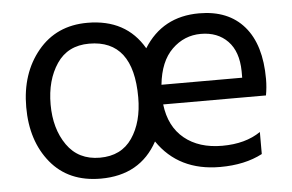

<svg xmlns="http://www.w3.org/2000/svg" viewBox="-43 -574 978 642"><g transform="rotate(-5 446.0 -252.5)"><path d="M672 5Q533 5 462 -99Q403 9 271 9Q163 9 103 -64Q43 -137 43 -250.5Q43 -364 105 -439Q167 -514 271 -514Q401 -514 460 -412Q523 -513 646 -513Q744 -513 797 -451.5Q850 -390 850 -275Q850 -247 845 -220H500Q509 -145 558 -105Q607 -65 685 -65Q763 -65 814 -100V-26Q755 5 672 5ZM500 -286H771V-308Q770 -374 736 -409Q702 -444 646 -444Q590 -444 549 -404Q508 -364 500 -286ZM419 -251Q419 -444 271 -444Q199 -444 162 -389Q125 -334 125 -252.5Q125 -171 163.5 -116Q202 -61 274 -61Q346 -61 382.5 -114.5Q419 -168 419 -251Z"/></g></svg>

Font: Hind Vadodara
Style: Regular
Weight: 400
Designer: Hitesh Malaviya
Foundry: Indian Type Foundry
Version: Version 0.702;PS 1.0;hotconv 1.0.81;makeotf.lib2.5.63406